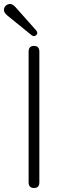

<svg xmlns="http://www.w3.org/2000/svg" viewBox="-51 -941 311 966"><path d="M120 5Q93 5 93 -24V-681Q93 -710 120 -710Q147 -710 147 -681V-24Q147 5 120 5ZM108 -764 -13 -862Q-35 -880 -30.5 -897.5Q-26 -915 -8 -920Q10 -925 27 -905L131 -788Q142 -775 131.5 -764.5Q121 -754 108 -764Z"/></svg>

Font: Nunito VF Beta Light
Style: Regular
Weight: 300
Designer: Vernon Adams
Foundry: newtypography
Version: Version 3.001